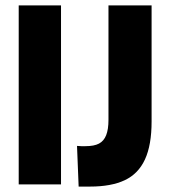

<svg xmlns="http://www.w3.org/2000/svg" viewBox="-20 -680 626 708"><path d="M49 0V-660H205V0ZM270 8 264 -142Q271 -141 279.5 -141Q288 -141 295 -141Q327 -141 345 -150.5Q363 -160 371.5 -181.5Q380 -203 380 -238V-660H539V-232Q539 -145 514.5 -92Q490 -39 440 -15.5Q390 8 312 8Q305 8 297 8Q289 8 270 8Z"/></svg>

Font: Bricolage Grotesque 24pt Condensed ExtraBold
Style: Regular
Weight: 800
Width: 3
Designer: Mathieu Triay
Foundry: Atelier Triay
Version: Version 1.001;gftools[0.9.33.dev8+g029e19f]